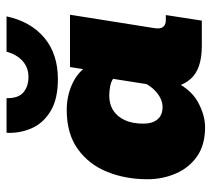

<svg xmlns="http://www.w3.org/2000/svg" viewBox="-50 -587 647 587"><g transform="rotate(-90 273.5 -293.5)"><path d="M178 10Q124 10 89 -14.5Q54 -39 36.5 -79.5Q19 -120 19 -166Q19 -233 41.5 -289Q64 -345 111 -379Q158 -413 231 -413Q273 -413 309.5 -396.5Q346 -380 365 -350L351 -332L362 -403H522L481 -145Q478 -126 485 -118Q492 -110 505 -110H521L504 0H426Q355 0 325 -35Q295 -70 302 -120L304 -134L326 -99Q298 -36 257 -13Q216 10 178 10ZM240 -120Q263 -120 285.5 -139Q308 -158 322 -195L308 -157L330 -297L328 -270Q317 -278 301.5 -280.5Q286 -283 275 -283Q248 -283 229 -270.5Q210 -258 199.5 -235Q189 -212 189 -179Q189 -151 202 -135.5Q215 -120 240 -120ZM325 -440Q264 -440 227 -462.5Q190 -485 174.5 -521Q159 -557 161 -597H267Q266 -562 284 -546Q302 -530 332 -530Q360 -530 380 -547.5Q400 -565 409 -597H517Q501 -523 451.5 -481.5Q402 -440 325 -440Z"/></g></svg>

Font: Rokkitt SemiBold Black
Style: Italic
Weight: 900
Italic angle: -9°
Version: Version 3.103